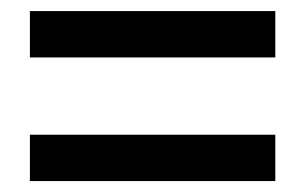

<svg xmlns="http://www.w3.org/2000/svg" viewBox="-20 -504 553 348"><path d="M34.2 -399.9V-483.9H479V-399.9ZM34.2 -175.8V-259.8H479V-175.8Z"/></svg>

Font: Source Sans 3 Semibold
Style: Regular
Weight: 600
Designer: Paul D. Hunt
Foundry: Adobe
Version: Version 3.052;hotconv 1.1.0;makeotfexe 2.6.0